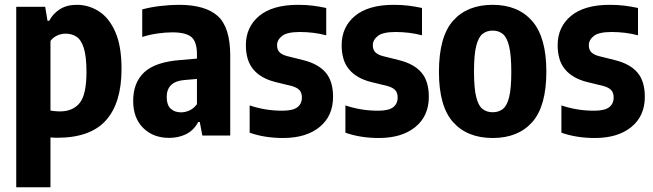

<svg xmlns="http://www.w3.org/2000/svg" viewBox="-20 -576 2776 816"><path d="M49 220V-547H172L182 -487.5H189Q205 -518 234.5 -536.8Q264 -555.5 306.5 -555.5Q356.5 -555.5 399.8 -528.2Q443 -501 469.8 -441Q496.5 -381 496.5 -283Q496.5 -138.5 430.2 -64.5Q364 9.5 223 9.5Q210 9.5 194.5 8V220ZM234.5 -102.5Q289.5 -102.5 318.5 -138.2Q347.5 -174 347.5 -269.5Q347.5 -336.5 336.2 -371.8Q325 -407 305 -420Q285 -433 259 -433Q240.5 -433 223 -425Q205.5 -417 194.5 -402V-106Q216 -102.5 234.5 -102.5Z M699 10Q631 10 588.5 -32.2Q546 -74.5 546 -147Q546 -225 593.2 -269Q640.5 -313 748 -321L817 -327V-345.5Q817 -398.5 793.5 -418.5Q770 -438.5 712.5 -438.5Q684 -438.5 650.2 -433.8Q616.5 -429 584.5 -419V-536Q619 -545.5 661 -550.5Q703 -555.5 740.5 -555.5Q852.5 -555.5 905.5 -507.8Q958.5 -460 958.5 -339V0H840L829 -57.5H822.5Q803 -21.5 770.8 -5.8Q738.5 10 699 10ZM688.5 -163.5Q688.5 -130.5 705 -114.5Q721.5 -98.5 749.5 -98.5Q766 -98.5 784 -106Q802 -113.5 817 -133V-240.5L764.5 -236Q688.5 -230 688.5 -163.5Z M1183 10.5Q1145 10.5 1109.5 5Q1074 -0.5 1041 -12V-128Q1073.5 -117 1108.2 -111.2Q1143 -105.5 1180 -105.5Q1224.5 -105.5 1243.8 -120.2Q1263 -135 1263 -161Q1263 -182.5 1252.2 -193.5Q1241.5 -204.5 1219.5 -210.5L1150 -227.5Q1088.5 -243 1056.8 -280.8Q1025 -318.5 1025 -384Q1025 -461 1081.5 -508.2Q1138 -555.5 1247 -555.5Q1281 -555.5 1310.5 -551.8Q1340 -548 1366.5 -542V-426Q1313 -440 1254.5 -440Q1199.5 -440 1178.5 -423Q1157.5 -406 1157.5 -384Q1157.5 -364.5 1168.2 -353.8Q1179 -343 1200.5 -337.5L1270.5 -320Q1333.5 -304 1364.5 -267.2Q1395.5 -230.5 1395.5 -164.5Q1395.5 -83 1338.2 -36.2Q1281 10.5 1183 10.5Z M1590 10.5Q1552 10.5 1516.5 5Q1481 -0.5 1448 -12V-128Q1480.5 -117 1515.2 -111.2Q1550 -105.5 1587 -105.5Q1631.5 -105.5 1650.8 -120.2Q1670 -135 1670 -161Q1670 -182.5 1659.2 -193.5Q1648.5 -204.5 1626.5 -210.5L1557 -227.5Q1495.5 -243 1463.8 -280.8Q1432 -318.5 1432 -384Q1432 -461 1488.5 -508.2Q1545 -555.5 1654 -555.5Q1688 -555.5 1717.5 -551.8Q1747 -548 1773.5 -542V-426Q1720 -440 1661.5 -440Q1606.5 -440 1585.5 -423Q1564.5 -406 1564.5 -384Q1564.5 -364.5 1575.2 -353.8Q1586 -343 1607.5 -337.5L1677.5 -320Q1740.5 -304 1771.5 -267.2Q1802.5 -230.5 1802.5 -164.5Q1802.5 -83 1745.2 -36.2Q1688 10.5 1590 10.5Z M2074 10.5Q1966 10.5 1905.8 -56.8Q1845.5 -124 1845.5 -270.5Q1845.5 -420 1905.5 -487.8Q1965.5 -555.5 2074 -555.5Q2181.5 -555.5 2241.8 -486.5Q2302 -417.5 2302 -272Q2302 -124.5 2242 -57Q2182 10.5 2074 10.5ZM2074 -99Q2099 -99 2116.8 -112.5Q2134.5 -126 2143.8 -163Q2153 -200 2153 -270Q2153 -342 2143.5 -380.2Q2134 -418.5 2116.2 -432.2Q2098.5 -446 2074 -446Q2049 -446 2031.2 -432.2Q2013.5 -418.5 2004 -381Q1994.5 -343.5 1994.5 -272.5Q1994.5 -201.5 2003.8 -164Q2013 -126.5 2030.8 -112.8Q2048.5 -99 2074 -99Z M2508 10.5Q2470 10.5 2434.5 5Q2399 -0.5 2366 -12V-128Q2398.5 -117 2433.2 -111.2Q2468 -105.5 2505 -105.5Q2549.5 -105.5 2568.8 -120.2Q2588 -135 2588 -161Q2588 -182.5 2577.2 -193.5Q2566.5 -204.5 2544.5 -210.5L2475 -227.5Q2413.5 -243 2381.8 -280.8Q2350 -318.5 2350 -384Q2350 -461 2406.5 -508.2Q2463 -555.5 2572 -555.5Q2606 -555.5 2635.5 -551.8Q2665 -548 2691.5 -542V-426Q2638 -440 2579.5 -440Q2524.5 -440 2503.5 -423Q2482.5 -406 2482.5 -384Q2482.5 -364.5 2493.2 -353.8Q2504 -343 2525.5 -337.5L2595.5 -320Q2658.5 -304 2689.5 -267.2Q2720.5 -230.5 2720.5 -164.5Q2720.5 -83 2663.2 -36.2Q2606 10.5 2508 10.5Z"/></svg>

Font: Encode Sans Cnd
Style: Bold
Weight: 700
Width: 3
Designer: Multiple Designers
Foundry: Impallari Type
Version: Version 3.002; ttfautohint (v1.8.3) -l 8 -r 50 -G 200 -x 14 